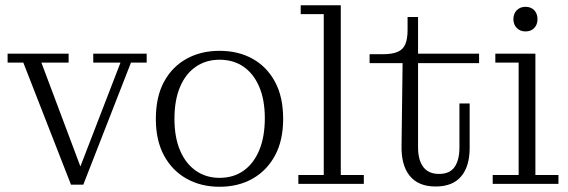

<svg xmlns="http://www.w3.org/2000/svg" viewBox="-20 -702 2169 733"><path d="M251 3 69 -463H9V-497H242V-463H138L295 -45L279 -46L440 -463H336V-497H540V-463H480L298 3Z M818 11Q747 11 692 -20Q637 -51 606 -108.5Q575 -166 575 -248Q575 -332 606 -389.5Q637 -447 692 -477.5Q747 -508 818 -508Q890 -508 944.5 -477.5Q999 -447 1030 -389.5Q1061 -332 1061 -248Q1061 -166 1030 -108.5Q999 -51 944.5 -20Q890 11 818 11ZM818 -23Q871 -23 909.5 -50Q948 -77 969.5 -128Q991 -179 991 -251Q991 -321 969.5 -371Q948 -421 909.5 -447.5Q871 -474 818 -474Q767 -474 728 -447.5Q689 -421 667.5 -370.5Q646 -320 646 -248Q646 -178 667.5 -127.5Q689 -77 728 -50Q767 -23 818 -23Z M1119 0V-34H1216V-648H1128V-682H1281V-34H1369V0Z M1643 10Q1577 10 1544 -31Q1511 -72 1513 -148L1517 -461H1391V-495H1441Q1477 -495 1498 -504Q1519 -513 1527.5 -533.5Q1536 -554 1536 -587V-637H1576V-140Q1576 -91 1596 -64.5Q1616 -38 1656 -38Q1697 -38 1715.5 -64.5Q1734 -91 1734 -140V-307H1773V-137Q1773 -67 1740.5 -28.5Q1708 10 1643 10ZM1576 -461V-497H1809V-461Z M1861 0V-34H1960V-463H1871V-497H2024V-34H2112V0ZM1986 -582Q1966 -582 1953 -595Q1940 -608 1940 -629Q1940 -650 1953 -663Q1966 -676 1986 -676Q2007 -676 2019.5 -663Q2032 -650 2032 -629Q2032 -608 2019.5 -595Q2007 -582 1986 -582Z"/></svg>

Font: Montagu Slab 144pt Light
Style: Regular
Weight: 300
Designer: Florian Karsten
Foundry: Florian Karsten
Version: Version 1.000